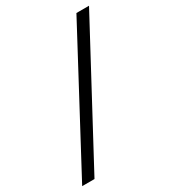

<svg xmlns="http://www.w3.org/2000/svg" viewBox="-225 -808 806 903"><g transform="rotate(-30 178.0 -356.5)"><path d="M-48.3 2.4 335.4 -716.3H403.8L18.6 2.4Z"/></g></svg>

Font: Open Sans Condensed
Style: Italic
Weight: 400
Width: 3
Italic angle: -12°
Designer: Monotype Design Team
Foundry: Monotype Imaging Inc.
Version: Version 3.000